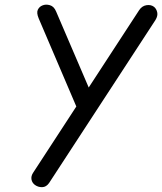

<svg xmlns="http://www.w3.org/2000/svg" viewBox="-20 -793 687 814"><path d="M323 -296 144 -715Q134 -739 140.5 -752Q147 -765 160 -770Q174 -776 191.5 -771Q209 -766 218 -744L375 -378ZM128 -9Q116 -18 113.5 -32Q111 -46 120 -60L570 -750Q582 -768 601 -771Q620 -774 633 -764Q643 -756 646.5 -741Q650 -726 639 -708L188 -17Q176 0 159 0.5Q142 1 128 -9Z"/></svg>

Font: Edu TAS Beginner Medium
Style: Regular
Weight: 500
Version: Version 1.003